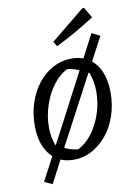

<svg xmlns="http://www.w3.org/2000/svg" viewBox="-93 -797 691 969"><g transform="rotate(-10 252.5 -312.0)"><path d="M174 -36 97 112 56 93 134 -55ZM223 9Q147 9 103 -45.5Q59 -100 59 -194Q59 -257 77.5 -312Q96 -367 129 -408.5Q162 -450 206 -473Q250 -496 301 -496Q377 -496 421 -442Q465 -388 465 -293Q465 -230 446.5 -175Q428 -120 394.5 -79Q361 -38 317.5 -14.5Q274 9 223 9ZM253 -39Q293 -57 325 -98.5Q357 -140 376 -195.5Q395 -251 395 -311Q395 -337 390.5 -361.5Q386 -386 377 -409Q345 -424 322 -434Q299 -444 269 -447Q229 -427 197 -384.5Q165 -342 146.5 -286.5Q128 -231 128 -173Q128 -146 132.5 -122Q137 -98 146 -77Q175 -63 198 -53Q221 -43 253 -39ZM345 -458 422 -605 464 -584 386 -436ZM134 -55 345 -458 386 -436 174 -36ZM240 -570 225 -595 398 -736H408L439 -683Q391 -652 342 -624Q293 -596 240 -570Z"/></g></svg>

Font: Piazzolla Thin
Style: Italic
Weight: 400
Italic angle: -11.3°
Version: Version 2.005